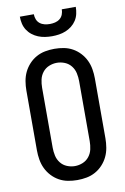

<svg xmlns="http://www.w3.org/2000/svg" viewBox="-103 -1014 706 1082"><g transform="rotate(-10 250.0 -473.5)"><path d="M250 8Q223 8 196.5 3Q170 -2 146.5 -15Q123 -28 104.5 -48Q86 -68 74.5 -92Q63 -116 58.5 -143Q54 -170 54 -196V-539Q54 -565 58.5 -592Q63 -619 74.5 -643Q86 -667 104.5 -687Q123 -707 146.5 -720Q170 -733 196.5 -738Q223 -743 250 -743Q277 -743 303.5 -738Q330 -733 353.5 -720Q377 -707 395.5 -687Q414 -667 425.5 -643Q437 -619 441.5 -592Q446 -565 446 -539V-196Q446 -170 441.5 -143Q437 -116 425.5 -92Q414 -68 395.5 -48Q377 -28 353.5 -15Q330 -2 303.5 3Q277 8 250 8ZM250 -72Q273 -72 295 -81Q317 -90 331.5 -108.5Q346 -127 351 -150Q356 -173 356 -196V-539Q356 -562 351 -585Q346 -608 331.5 -626.5Q317 -645 295 -654Q273 -663 250 -663Q227 -663 205 -654Q183 -645 168.5 -626.5Q154 -608 149 -585Q144 -562 144 -539V-196Q144 -173 149 -150Q154 -127 168.5 -108.5Q183 -90 205 -81Q227 -72 250 -72ZM250 -815Q230 -815 210 -818Q190 -821 171.5 -828.5Q153 -836 137 -848.5Q121 -861 110 -878Q99 -895 94.5 -915Q90 -935 90 -955H170Q170 -940 175.5 -925.5Q181 -911 193 -901.5Q205 -892 220 -888.5Q235 -885 250 -885Q265 -885 280 -888.5Q295 -892 307 -901.5Q319 -911 324.5 -925.5Q330 -940 330 -955H410Q410 -935 405.5 -915Q401 -895 390 -878Q379 -861 363 -848.5Q347 -836 328.5 -828.5Q310 -821 290 -818Q270 -815 250 -815Z"/></g></svg>

Font: Iosevka Term Medium
Style: Regular
Weight: 500
Monospace: yes
Designer: Belleve Invis
Foundry: Belleve Invis
Version: Version 26.3.1